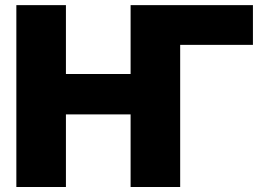

<svg xmlns="http://www.w3.org/2000/svg" viewBox="-20 -748 1058 768"><path d="M991.7 -727.5V-568.4H671.4L504.4 -727.5ZM45.4 0V-727.5H243.7V-452.1H502.4V-727.5H700.7V0H502.4V-290.5H243.7V0Z"/></svg>

Font: Inter 17pt Black
Style: Regular
Weight: 900
Version: Version 4.001;git-66647c0bb